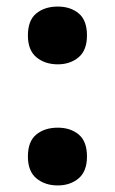

<svg xmlns="http://www.w3.org/2000/svg" viewBox="-20 -554 350 585"><path d="M65 -446Q65 -492 90.5 -513Q116 -534 156 -534Q195 -534 220 -513Q245 -492 245 -446Q245 -401 219.5 -379.5Q194 -358 156 -358Q117 -358 91 -379.5Q65 -401 65 -446ZM65 -77Q65 -123 90.5 -144Q116 -165 156 -165Q195 -165 220 -144Q245 -123 245 -77Q245 -32 219.5 -10.5Q194 11 156 11Q117 11 91 -10.5Q65 -32 65 -77Z"/></svg>

Font: Noto Sans Sinhala SemiCondensed ExtraBold
Style: Regular
Weight: 800
Width: 4
Designer: Jelle Bosma - Monotype Design Team
Foundry: Monotype Imaging Inc.
Version: Version 2.006; ttfautohint (v1.8.4.7-5d5b)